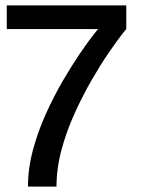

<svg xmlns="http://www.w3.org/2000/svg" viewBox="-20 -620 520 707"><path d="M188 67H83Q83 0 101.5 -68.5Q120 -137 149.5 -202Q179 -267 212 -323.5Q245 -380 274 -422.5Q303 -465 322 -489Q341 -513 341 -513H5V-600H445V-513Q445 -514 426.5 -490Q408 -466 378.5 -423Q349 -380 316.5 -323.5Q284 -267 254.5 -202Q225 -137 206.5 -68.5Q188 0 188 67Z"/></svg>

Font: Epunda Sans Medium
Style: Regular
Weight: 500
Designer: Simon Atzbach
Foundry: typofactur
Version: Version 2.204; ttfautohint (v1.8.4.7-5d5b)